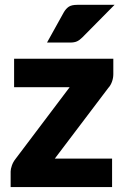

<svg xmlns="http://www.w3.org/2000/svg" viewBox="-20 -756 506 776"><path d="M23 0ZM438 -456.5Q438 -440.5 432.5 -425.5Q427 -410.5 418 -401L201.5 -115H433V0H23V-63Q23 -72.5 28 -87Q33 -101.5 43 -114L261.5 -403.5H37V-518.5H438ZM443 -736.5 313 -605Q301.5 -593.5 291 -588.8Q280.5 -584 263 -584H170L238 -706.5Q246.5 -721 258 -728.8Q269.5 -736.5 293 -736.5Z"/></svg>

Font: Lato Black
Style: Regular
Weight: 900
Designer: Lukasz Dziedzic
Foundry: tyPoland Lukasz Dziedzic
Version: Version 2.007; 2014-02-27